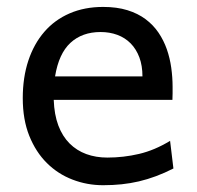

<svg xmlns="http://www.w3.org/2000/svg" viewBox="-20 -528 575 560"><path d="M280.8 -507.8Q320.8 -507.8 351.6 -498.3Q382.3 -488.8 404.8 -471.9Q427.2 -455.1 442.4 -432.6Q457.5 -410.2 466.6 -384.3Q475.6 -358.4 479.5 -330.3Q483.4 -302.2 483.4 -274.9Q483.4 -268.1 483.4 -255.9Q483.4 -243.7 482.9 -236.8H136.7Q138.2 -193.8 150.1 -162.1Q162.1 -130.4 182.9 -109.6Q203.6 -88.9 231.7 -78.6Q259.8 -68.4 293 -68.4Q340.3 -68.4 385.7 -79.1Q431.2 -89.8 476.1 -117.2L485.8 -36.6Q460 -23.4 435.1 -14.2Q410.2 -4.9 385.3 1Q360.4 6.8 334.7 9.5Q309.1 12.2 280.8 12.2Q233.9 12.2 191.4 -4.2Q148.9 -20.5 116.7 -52.5Q84.5 -84.5 65.4 -131.8Q46.4 -179.2 46.4 -241.7Q46.4 -302.2 62.7 -351.3Q79.1 -400.4 109.4 -435.3Q139.6 -470.2 183.1 -489Q226.6 -507.8 280.8 -507.8ZM273.4 -434.6Q219.7 -434.6 185.5 -403.1Q151.4 -371.6 140.6 -305.2H395.5Q395.5 -336.4 386.5 -360.6Q377.4 -384.8 361.1 -401.4Q344.7 -418 322.3 -426.3Q299.8 -434.6 273.4 -434.6Z"/></svg>

Font: Andika DR AuSIL
Style: Regular
Weight: 400
Designer: Annie Olsen & Victor Gaultney
Foundry: SIL International
Version: Version 0.003